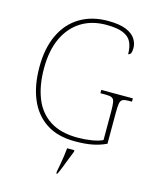

<svg xmlns="http://www.w3.org/2000/svg" viewBox="-136 -816 916 1128"><g transform="rotate(15 322.0 -251.5)"><path d="M373 10Q267 10 197.5 -36Q128 -82 93.5 -164.5Q59 -247 59 -358Q59 -473 98 -555Q137 -637 209 -680.5Q281 -724 379 -724Q449 -724 489 -707.5Q529 -691 546.5 -664.5Q564 -638 564 -608Q564 -586 558.5 -576Q553 -566 543 -566Q543 -610 528.5 -639.5Q514 -669 477.5 -684Q441 -699 375 -699Q287 -699 222.5 -658.5Q158 -618 122.5 -542Q87 -466 87 -358Q87 -254 117.5 -177Q148 -100 213.5 -57.5Q279 -15 383 -15Q425 -15 466.5 -21.5Q508 -28 534 -41V-214Q534 -253 530.5 -271.5Q527 -290 515 -296Q503 -302 478 -302H445V-322H637V-302H618Q593 -302 581 -296Q569 -290 565.5 -271.5Q562 -253 562 -214V-26Q522 -7 477.5 1.5Q433 10 373 10ZM317 208Q322 183 326.5 157.5Q331 132 334.5 107.5Q338 83 340 61H384V71Q375 92 364.5 119.5Q354 147 343.5 174Q333 201 323 221H317Z"/></g></svg>

Font: Noto Serif Khmer Thin
Style: Regular
Weight: 250
Version: Version 2.003